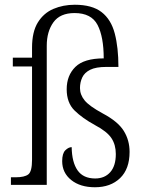

<svg xmlns="http://www.w3.org/2000/svg" viewBox="-20 -779 610 809"><path d="M380 10Q318 10 280 -20.5Q242 -51 242 -100Q242 -133 255.5 -146Q269 -159 282 -159Q283 -95 307 -61Q331 -27 381 -27Q421 -27 444.5 -53.5Q468 -80 468 -130Q468 -169 449.5 -197Q431 -225 380 -252Q327 -281 294 -313.5Q261 -346 261 -403Q261 -461 297.5 -497Q334 -533 417 -533Q417 -624 391 -674Q365 -724 294 -724Q233 -724 205 -685Q177 -646 177 -586V0H26V-32H46Q83 -32 99 -44Q115 -56 115 -106V-499H34V-536H115V-578Q115 -645 139.5 -684.5Q164 -724 205 -741.5Q246 -759 295 -759Q368 -759 408 -728Q448 -697 463.5 -638Q479 -579 479 -497H428Q384 -497 360 -485Q336 -473 326.5 -452.5Q317 -432 317 -408Q317 -380 336.5 -356Q356 -332 413 -301Q477 -267 501.5 -227.5Q526 -188 526 -139Q526 -67 486 -28.5Q446 10 380 10Z"/></svg>

Font: Noto Serif Tamil SemiCondensed Light
Style: Regular
Weight: 300
Width: 4
Designer: Indian Type Foundry, Tom Grace, and the Monotype Design Team
Foundry: Monotype Imaging Inc.
Version: Version 2.004; ttfautohint (v1.8.4.7-5d5b)